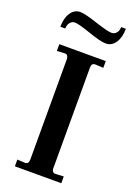

<svg xmlns="http://www.w3.org/2000/svg" viewBox="-148 -826 612 882"><g transform="rotate(20 158.5 -384.5)"><path d="M45 0V-33L83 -31Q101 -31 101 -53V-545Q101 -554 96 -560.5Q91 -567 82 -566L45 -564V-597H272V-564L234 -566H232Q214 -566 214 -545V-53Q214 -42 219 -36Q224 -30 234 -31L272 -33V0ZM244 -673Q217 -673 155 -695Q97 -715 79 -715Q65 -715 55.5 -703.5Q46 -692 46 -674H22Q22 -716 39.5 -742.5Q57 -769 86 -769Q109 -769 175 -747Q233 -728 252 -728Q266 -728 275.5 -739Q285 -750 285 -768H308Q308 -726 290.5 -699.5Q273 -673 244 -673Z"/></g></svg>

Font: UnnaMedium
Style: Regular
Weight: 500
Designer: Jorge de Buen Unna
Foundry: Omnibus-Type
Version: Version 2.008;hotconv 1.0.109;makeotfexe 2.5.65596